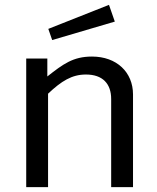

<svg xmlns="http://www.w3.org/2000/svg" viewBox="-20 -771 646 791"><path d="M178 0V-385C233 -437 276 -464 334 -464C403 -464 438 -426 438 -363V0H528V-382C528 -473 461 -538 359 -538C281 -538 240 -507 175 -456V-530H88V0ZM179 -652 195 -606 453 -682 429 -751Z"/></svg>

Font: Cheyenne Sans
Style: Regular
Weight: 400
Designer: The Public Sans project authors (U.S. Web Design System), Libre Franklin designed by Pablo Impallari and Rodrigo Fuenzal
Foundry: The Cheyenne Sans Project Authors
Version: Version 2.007